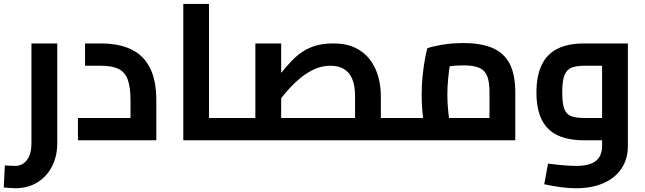

<svg xmlns="http://www.w3.org/2000/svg" viewBox="-41 -727 3343 995"><path d="M37.6 248.5Q25.4 248.5 10.1 247.2Q-5.1 245.9 -21.4 244.5L-15.9 130.4Q0 131 14.3 131.9Q28.6 132.8 36.1 132.8Q75.5 132.8 98.7 102.1Q122 71.4 122 14.9V-501.9H255.7V14.9Q255.7 83.1 228.2 136.1Q200.7 189.1 151.7 218.8Q102.7 248.5 37.6 248.5Z M363 0V-115.6H726.1L635.4 -37.3V-205.3Q635.4 -275.9 620.8 -315Q606.3 -354.2 572.6 -370.2Q538.9 -386.3 480.7 -386.3H399.7V-501.9H480.7Q573.3 -501.9 637.8 -471.8Q702.2 -441.6 735.6 -376.4Q769.1 -311.2 769.1 -205.3V0Z M1042 0V-115.6H1156V0ZM908.9 0V-706.7H1042V0ZM1156 0V-115.6Q1161.6 -115.6 1165.4 -111.6Q1169.2 -107.6 1171.4 -100Q1173.6 -92.5 1174.8 -82Q1176 -71.5 1176 -58.1Q1176 -44.8 1174.8 -34Q1173.6 -23.2 1171.4 -15.6Q1169.2 -8.1 1165.4 -4Q1161.6 0 1156 0Z M1932.7 0V-115.6H2038V0ZM1156 0Q1150.4 0 1146.6 -4Q1142.8 -8.1 1140.6 -15.6Q1138.4 -23.2 1137.2 -34Q1136 -44.8 1136 -58.1Q1136 -76 1137.9 -88.7Q1139.8 -101.3 1144.3 -108.5Q1148.8 -115.6 1156 -115.6ZM1156 0V-115.6H1911.8L1799 -18.2V-228.4Q1799 -284.9 1783.7 -319.4Q1768.5 -353.8 1740.3 -370Q1712.1 -386.3 1672 -386.3Q1628.7 -386.3 1590.5 -369.3Q1552.2 -352.3 1519.1 -325.4Q1485.9 -298.4 1457.8 -267.5Q1429.8 -236.5 1407.7 -207.7Q1385.7 -178.9 1370.1 -159.4L1340.1 -255.6Q1378.9 -303 1410.1 -342Q1441.3 -381.1 1469.9 -410.8Q1498.5 -440.6 1529.7 -460.7Q1560.9 -480.7 1598.6 -491.3Q1636.3 -501.9 1686.3 -501.9Q1753.1 -501.9 1800 -479.4Q1846.8 -457 1876.3 -417.8Q1905.8 -378.7 1919.2 -329.9Q1932.7 -281.1 1932.7 -228.4V0ZM1282.4 -115.6V-501.9H1416.1V-115.6ZM2038 0V-115.6Q2043.6 -115.6 2047.4 -111.6Q2051.2 -107.6 2053.4 -100Q2055.6 -92.5 2056.8 -82Q2058 -71.5 2058 -58.1Q2058 -44.8 2056.8 -34Q2055.6 -23.2 2053.4 -15.6Q2051.2 -8.1 2047.4 -4Q2043.6 0 2038 0Z M2037.6 0V-115.6H2556.8L2495.7 -64V-248.1Q2495.7 -302.4 2483.7 -332.7Q2471.7 -362.9 2442.4 -375.6Q2413 -388.2 2361.2 -388.2Q2319.9 -388.2 2280.5 -382.7Q2241.1 -377.3 2218.5 -368.1L2301.8 -445.8Q2295.8 -423.4 2290.1 -388.2Q2284.5 -353 2280.9 -313.5Q2277.3 -274 2277.3 -236.2Q2277.3 -200.8 2280.7 -162.9Q2284.1 -124.9 2288.8 -95.9Q2293.4 -66.8 2296 -56.4L2168.9 -20.9Q2164.6 -35.4 2158.7 -67.4Q2152.8 -99.4 2148.5 -143.3Q2144.2 -187.1 2144.2 -236.2Q2144.2 -285.6 2148.9 -332.1Q2153.6 -378.6 2160.4 -416.4Q2167.3 -454.2 2173.3 -476.8Q2196.9 -485.8 2247.9 -494.8Q2299 -503.8 2361.2 -503.8Q2450.5 -503.8 2510.2 -478.8Q2570 -453.8 2599.7 -397.7Q2629.4 -341.7 2629.4 -246.9V0ZM2038 0Q2032.4 0 2028.6 -4Q2024.8 -8.1 2022.6 -15.6Q2020.4 -23.2 2019.2 -34Q2018 -44.8 2018 -58.1Q2018 -76 2019.9 -88.7Q2021.8 -101.3 2026.3 -108.5Q2030.8 -115.6 2038 -115.6Z M2943.4 248.5Q2905.8 248.5 2865.3 243Q2824.9 237.5 2779.4 227.9L2799 121Q2849.4 127.2 2884.3 130Q2919.2 132.8 2943.4 132.8Q3015 132.8 3047.1 106.9Q3079.2 80.9 3079.2 29.3V-409.6L3112.3 -386.3H2986.8Q2946.4 -386.3 2921.2 -376.5Q2895.9 -366.7 2884.3 -337.1Q2872.7 -307.6 2872.7 -248.1Q2872.7 -190.9 2883.4 -162.5Q2894 -134.1 2919.1 -124.9Q2944.1 -115.6 2986.8 -115.6H3079.2V0H2986.8Q2901.7 0 2846.7 -26.9Q2791.7 -53.8 2765.4 -108.9Q2739 -164 2739 -248.1Q2739 -332.2 2765.4 -388.8Q2791.7 -445.5 2846.7 -473.7Q2901.7 -501.9 2986.8 -501.9H3212.9V28.7Q3212.9 97.2 3179.6 146.7Q3146.3 196.2 3085.9 222.3Q3025.5 248.5 2943.4 248.5Z"/></svg>

Font: Cairo
Style: Regular
Weight: 400
Designer: Mohamed Gaber, Accademia di Belle Arti di Urbino
Foundry: Kief Type Foundry, Accademia di Belle Arti di Urbino
Version: Version 3.120